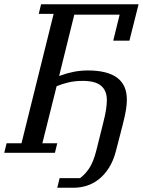

<svg xmlns="http://www.w3.org/2000/svg" viewBox="-41 -718 674 902"><path d="M-10 -45H60L211 -653H141L152 -698H610L567 -527H491L521 -649H308L237 -362H240Q272 -374 304.5 -380.5Q337 -387 372 -387Q463 -387 509 -353Q555 -319 555 -250Q555 -229 551 -203Q547 -177 535 -130L504 -10Q492 37 471 70Q450 103 423.5 124Q397 145 366.5 154.5Q336 164 305 164H228L239 119H335Q358 102 377.5 73.5Q397 45 411 -9L443 -137Q454 -180 457.5 -205Q461 -230 461 -248Q461 -292 434 -315Q407 -338 348 -338Q312 -338 281.5 -331Q251 -324 225 -313L158 -45H228L217 0H-21Z"/></svg>

Font: IBM Plex Serif Text
Style: Italic
Weight: 450
Italic angle: -14°
Designer: Mike Abbink, Paul van der Laan, Pieter van Rosmalen
Foundry: Bold Monday
Version: Version 3.001